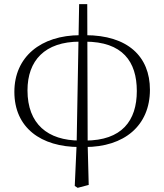

<svg xmlns="http://www.w3.org/2000/svg" viewBox="-20 -691 789 922"><path d="M339 202 353 211 406 197 401 3 399 -671H360L348 1ZM362 15 364 -16C209 -16 112 -96 112 -257C112 -400 195 -491 363 -491L366 -522C175 -522 49 -417 49 -250C49 -78 176 15 362 15ZM388 15C576 15 700 -87 700 -260C700 -420 593 -522 390 -522L388 -491C569 -491 637 -395 637 -254C637 -111 565 -16 389 -16Z"/></svg>

Font: Source Han Serif CN VF
Style: Regular
Weight: 250
Designer: Ryoko NISHIZUKA 西塚涼子 (kana & ideographs); Frank Grießhammer (Latin, Greek & Cyrillic); Wenlong ZHANG 张文龙 (bopomofo); San
Foundry: Adobe
Version: Version 2.002;hotconv 1.1.0;makeotfexe 2.6.0